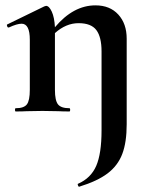

<svg xmlns="http://www.w3.org/2000/svg" viewBox="-20 -418 549 720"><path d="M91.8 -269Q91.8 -329.1 61 -329.1Q43.9 -329.1 13.2 -314.9H11.2Q8.3 -314.9 6.6 -320.1Q4.9 -325.2 6.8 -326.2L146 -394Q151.9 -396 152.8 -396Q164.1 -396 174.1 -374.5Q184.1 -353 186 -315.9Q254.9 -397.9 337.9 -397.9Q392.1 -397.9 423.6 -363.5Q455.1 -329.1 455.1 -272.9V47.9Q455.1 115.7 438.5 159.4Q421.9 203.1 383.5 232.2Q345.2 261.2 276.9 282.2Q274.9 283.2 272.5 277.6Q270 272 272.9 271Q320.8 250 340.8 204.1Q360.8 158.2 360.8 70.8V-225.1Q360.8 -279.3 341.3 -305.2Q321.8 -331.1 274.7 -331.1Q227.5 -331.1 186 -293.9V-81.1Q186 -41 197.5 -26.6Q209 -12.2 240.2 -12.2Q243.2 -12.2 243.2 -6.1Q243.2 0 240.2 0Q214.4 0 199.2 -1L139.2 -2L80.1 -1Q64.9 0 39.1 0Q36.1 0 36.1 -6.1Q36.1 -12.2 39.1 -12.2Q69.8 -12.2 80.8 -26.6Q91.8 -41 91.8 -81.1Z"/></svg>

Font: Cormorant-Bold
Style: Bold
Weight: 700
Designer: Christian Thalmann (Catharsis Fonts)
Version: Version 3.000